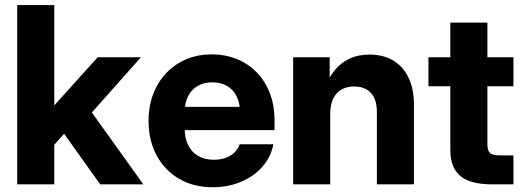

<svg xmlns="http://www.w3.org/2000/svg" viewBox="-20 -748 2124 779"><path d="M185.7 -322.1H201.8L376.2 -515.6H551.6L319.9 -254.5L284 -254.5L185.7 -144.5ZM49.8 -727.5H200.2V0H49.8ZM228.7 -221.3 327.7 -326.4 561.7 0H386.5Z M582.7 -257.4Q582.7 -335.4 615.3 -396.7Q647.9 -458.1 706.1 -492.7Q764.3 -527.3 838.1 -527.3Q913.3 -527.3 971.4 -493.5Q1029.5 -459.6 1061.7 -399Q1093.8 -338.5 1093.8 -260.6V-220.1H634.9V-314.3H1022L953.8 -292.9Q953.8 -329.7 940.1 -357.1Q926.5 -384.6 901.1 -399.2Q875.8 -413.9 841.3 -413.9Q807 -413.9 781.8 -399.2Q756.5 -384.6 742.9 -357.1Q729.2 -329.7 729.2 -292.9V-227Q729.2 -188.5 743.1 -159.8Q757 -131.1 783.7 -115.4Q810.4 -99.8 847.5 -99.8Q874 -99.8 895.5 -107.5Q917 -115.2 931.4 -129.4Q945.9 -143.7 952.2 -162.8H1089.2Q1079.7 -111.9 1045.1 -72.3Q1010.5 -32.6 957.9 -10.4Q905.2 11.7 842.8 11.7Q765.6 11.7 706.5 -22.7Q647.5 -57.1 615.1 -118.2Q582.7 -179.3 582.7 -257.4Z M1319.8 0H1169.4V-515.6H1317.6V-380.4H1293Q1309.6 -427.1 1335.1 -459.5Q1360.5 -491.9 1396.6 -509.2Q1432.6 -526.6 1479.4 -526.6Q1534.7 -526.6 1575.1 -502.6Q1615.6 -478.7 1637.5 -433Q1659.5 -387.3 1659.5 -323.2V0H1509.1V-294.5Q1509.1 -327.8 1498.3 -350.7Q1487.6 -373.5 1467 -385.3Q1446.4 -397.1 1417.2 -397.1Q1387.8 -397.1 1365.9 -385Q1344 -372.9 1331.9 -347.7Q1319.8 -322.5 1319.8 -284.8Z M1957.5 -656.2V-163.1Q1957.5 -136.9 1968.1 -127.2Q1978.6 -117.6 2007.1 -117.6H2063.2V0H1976.5Q1889 0 1848 -33.7Q1807.1 -67.5 1807.1 -139.1V-656.2ZM2063.2 -398H1718.3V-515.6H2063.2Z"/></svg>

Font: Intratopia Thin
Style: Regular
Weight: 100
Designer: Rasmus Andersson
Foundry: rsms
Version: Version 3.000;Glyphs 3.2.3 (3260)